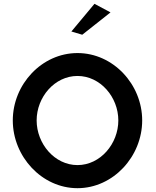

<svg xmlns="http://www.w3.org/2000/svg" viewBox="-20 -983 816 1006"><path d="M354 -818 411 -801 559 -918 475 -963ZM172 -352C172 -474 266 -585 386 -585C506 -585 600 -474 600 -352C600 -230 506 -118 386 -118C266 -118 172 -230 172 -352ZM47 -352C47 -163 199 3 386 3C573 3 725 -163 725 -352C725 -541 573 -705 386 -705C199 -705 47 -541 47 -352Z"/></svg>

Font: Bluebird
Style: Li
Weight: 300
Designer: Jasper
Foundry: Cannot Into Space Fonts
Version: Version 0.98